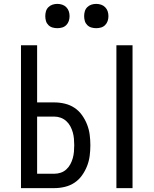

<svg xmlns="http://www.w3.org/2000/svg" viewBox="-20 -968 790 988"><path d="M579 0V-735H662V0ZM88 0V-735H171V-441H260Q287 -441 314 -434.5Q341 -428 363.5 -413Q386 -398 402 -375.5Q418 -353 428 -327.5Q438 -302 441.5 -275Q445 -248 445 -221Q445 -193 441.5 -166Q438 -139 428 -113.5Q418 -88 402 -65.5Q386 -43 363.5 -28Q341 -13 314 -6.5Q287 0 260 0ZM260 -74Q277 -74 293 -79.5Q309 -85 321.5 -96.5Q334 -108 342 -123Q350 -138 354.5 -154Q359 -170 360.5 -187Q362 -204 362 -221Q362 -237 360.5 -254Q359 -271 354.5 -287Q350 -303 342 -318Q334 -333 321.5 -344.5Q309 -356 293 -362Q277 -368 260 -368H171V-74ZM475 -823Q462 -823 450 -826.5Q438 -830 429 -839Q420 -848 416.5 -860Q413 -872 413 -885Q413 -898 416.5 -910Q420 -922 429 -931Q438 -940 450 -944Q462 -948 475 -948Q488 -948 500 -944Q512 -940 521 -931Q530 -922 534 -910Q538 -898 538 -885Q538 -872 534 -860Q530 -848 521 -839Q512 -830 500 -826.5Q488 -823 475 -823ZM275 -823Q262 -823 250 -826.5Q238 -830 229 -839Q220 -848 216.5 -860Q213 -872 213 -885Q213 -898 216.5 -910Q220 -922 229 -931Q238 -940 250 -944Q262 -948 275 -948Q288 -948 300 -944Q312 -940 321 -931Q330 -922 334 -910Q338 -898 338 -885Q338 -872 334 -860Q330 -848 321 -839Q312 -830 300 -826.5Q288 -823 275 -823Z"/></svg>

Font: Zed Sans Extended
Style: Regular
Weight: 400
Width: 7
Designer: Belleve Invis
Foundry: Belleve Invis
Version: Version 1.0.0; ttfautohint (v1.8.4)